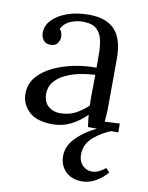

<svg xmlns="http://www.w3.org/2000/svg" viewBox="-86 -578 688 894"><g transform="rotate(10 258.0 -131.0)"><path d="M348 0Q345 -17 344 -30Q343 -43 341 -57Q307 -23 267.5 -3.5Q228 16 184 16Q108 16 71 -18.5Q34 -53 34 -103Q34 -149 62.5 -182.5Q91 -216 136.5 -237.5Q182 -259 235.5 -269.5Q289 -280 339 -279V-341Q339 -376 333 -407Q327 -438 307 -458Q287 -478 243 -479Q214 -480 183.5 -468Q153 -456 139 -427Q147 -419 149.5 -408.5Q152 -398 152 -389Q152 -377 142 -361.5Q132 -346 107 -347Q86 -347 75 -361.5Q64 -376 64 -396Q64 -430 89.5 -457Q115 -484 160 -500Q205 -516 262 -516Q346 -516 386 -471.5Q426 -427 425 -331Q425 -275 424.5 -218.5Q424 -162 424 -106Q424 -90 423 -74Q422 -58 420 -38Q438 -39 455.5 -40Q473 -41 491 -42V0ZM339 -245Q305 -244 267.5 -236.5Q230 -229 198.5 -214Q167 -199 147.5 -174.5Q128 -150 129 -115Q131 -78 153.5 -59.5Q176 -41 207 -41Q248 -41 278.5 -56.5Q309 -72 339 -100Q338 -111 338 -124Q338 -137 338 -151Q338 -156 338.5 -183Q339 -210 339 -245ZM363 254Q315 254 286 225.5Q257 197 257 152Q257 109 289 73Q321 37 370 10.5Q419 -16 470 -31V-5Q417 14 377.5 48Q338 82 338 132Q338 163 356.5 182Q375 201 400 201Q418 201 434.5 193Q451 185 465 173L482 191Q463 215 431 234.5Q399 254 363 254Z"/></g></svg>

Font: Lora
Style: Regular
Weight: 400
Designer: Olga Karpushina, Alexei Vanyashin (Cyrillic)
Foundry: Cyreal
Version: Version 3.005; ttfautohint (v1.8.4.7-5d5b)